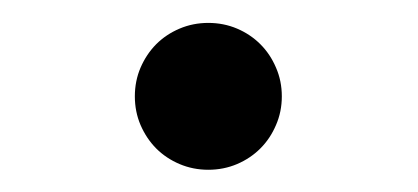

<svg xmlns="http://www.w3.org/2000/svg" viewBox="-20 -432 372 171"><path d="M100.1 -346.2Q100.1 -359.9 105.2 -371.8Q110.4 -383.8 119.1 -392.6Q127.9 -401.4 139.9 -406.5Q151.9 -411.6 165.5 -411.6Q179.2 -411.6 191.2 -406.5Q203.1 -401.4 211.9 -392.6Q220.7 -383.8 225.8 -371.8Q231 -359.9 231 -346.2Q231 -332.5 225.8 -320.6Q220.7 -308.6 211.9 -299.8Q203.1 -291 191.2 -285.9Q179.2 -280.8 165.5 -280.8Q151.9 -280.8 139.9 -285.9Q127.9 -291 119.1 -299.8Q110.4 -308.6 105.2 -320.6Q100.1 -332.5 100.1 -346.2Z"/></svg>

Font: Andika Phon
Style: Regular
Weight: 400
Designer: Victor Gaultney, Annie Olsen, Julie Remington, Don Collingsworth, Eric Hays, Becca Hirsbrunner
Foundry: SIL International
Version: Version 5.000